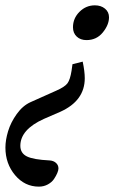

<svg xmlns="http://www.w3.org/2000/svg" viewBox="-100 -443 430 723"><path d="M225.6 -292Q203.1 -292 189 -305.2Q174.8 -318.4 174.8 -340.3Q174.8 -374 199.2 -398.4Q223.6 -422.9 257.3 -422.9Q280.3 -422.9 295.4 -410.4Q310.5 -397.9 310.5 -377.9Q310.5 -349.6 287.1 -320.8Q263.7 -292 225.6 -292ZM46.4 259.8Q-6.8 259.8 -43.2 216.6Q-79.6 173.3 -79.6 112.8Q-79.6 84.5 -69.6 51.3Q-59.6 18.1 -36.9 -13.7Q-14.2 -45.4 15.6 -58.6L111.8 -101.6Q144 -115.7 154.1 -129.4Q164.1 -143.1 169.4 -176.3Q169.9 -180.2 172.9 -201.2L211.4 -210.9Q219.2 -173.8 219.2 -148.4Q219.2 -63.5 127 -22L64.9 4.9Q-23.4 44.9 -23.4 106Q-23.4 133.8 1.2 146Q25.9 158.2 86.9 161.1Q101.6 162.1 110.8 170.4Q120.1 178.7 120.1 191.4Q120.1 198.2 115.7 208.7Q111.3 219.2 103.3 231.2Q95.2 243.2 80.1 251.5Q64.9 259.8 46.4 259.8Z"/></svg>

Font: Elstob 18pt Medium
Style: Italic
Weight: 500
Italic angle: -20°
Designer: Peter S. Baker
Version: Version 1.015